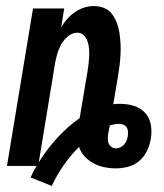

<svg xmlns="http://www.w3.org/2000/svg" viewBox="-20 -548 540 634"><path d="M151 66 81 38Q85 29 90 19Q95 9 101 0H3L89 -520H192L182 -457Q190 -472 201.5 -485Q213 -498 227.5 -508Q242 -518 258 -523Q274 -528 290 -528Q308 -528 324 -521.5Q340 -515 350 -501.5Q360 -488 366 -472Q372 -456 374.5 -439Q377 -422 378 -404.5Q379 -387 378 -369Q377 -351 375 -333.5Q373 -316 370 -298L354 -204Q360 -205 366 -205Q372 -205 378 -205Q402 -205 423.5 -198Q445 -191 459.5 -175Q474 -159 478 -136Q482 -113 478 -90Q478 -89 478 -88Q478 -87 477 -86Q474 -67 464.5 -48Q455 -29 438.5 -15.5Q422 -2 402 3Q382 8 363 8Q343 8 324 4Q305 0 288.5 -9Q272 -18 259.5 -31.5Q247 -45 241 -63Q213 -35 190 -2Q167 31 151 66ZM108 -12Q134 -54 168 -91.5Q202 -129 243 -158L269 -312Q271 -325 272.5 -337.5Q274 -350 274.5 -362.5Q275 -375 274 -387.5Q273 -400 269 -411.5Q265 -423 256.5 -431.5Q248 -440 235 -440Q219 -440 205 -428.5Q191 -417 182.5 -402Q174 -387 169.5 -371.5Q165 -356 162 -340ZM363 -58Q370 -58 377.5 -61.5Q385 -65 390 -71Q395 -77 398 -84Q401 -91 402 -99Q403 -107 402.5 -114.5Q402 -122 398 -128Q394 -134 387 -136.5Q380 -139 372 -139Q365 -139 357.5 -137.5Q350 -136 343 -134L342 -131Q341 -125 339.5 -118Q338 -111 337 -105Q336 -97 336 -89Q336 -81 339 -74Q342 -67 348.5 -62.5Q355 -58 363 -58Z"/></svg>

Font: Iosevka SS04 Oblique
Style: Bold
Weight: 700
Italic angle: -9°
Monospace: yes
Designer: Belleve Invis
Foundry: Belleve Invis
Version: Version 19.0.0; ttfautohint (v1.8.4)